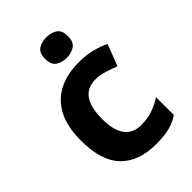

<svg xmlns="http://www.w3.org/2000/svg" viewBox="-225 -857 964 964"><g transform="rotate(-45 257.0 -375.0)"><path d="M300 10Q178 10 111.5 -57.5Q45 -125 45 -270Q45 -370 79 -433Q113 -496 173.5 -526Q234 -556 313 -556Q369 -556 410.5 -545Q452 -534 483 -519L439 -404Q404 -418 373.5 -427Q343 -436 313 -436Q197 -436 197 -271Q197 -189 227.5 -150Q258 -111 313 -111Q360 -111 396 -123.5Q432 -136 466 -158V-31Q432 -9 394.5 0.5Q357 10 300 10ZM289 -760Q322 -760 346 -744.5Q370 -729 370 -687Q370 -646 346 -630Q322 -614 289 -614Q255 -614 231.5 -630Q208 -646 208 -687Q208 -729 231.5 -744.5Q255 -760 289 -760Z"/></g></svg>

Font: Noto IKEA Simplified Chinese
Style: Bold
Weight: 700
Designer: Monotype Design Team
Foundry: Monotype Imaging Inc.
Version: Version 1.100